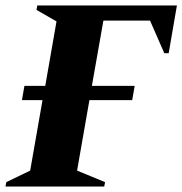

<svg xmlns="http://www.w3.org/2000/svg" viewBox="-55 -680 665 700"><path d="M-35 0 -32 -16 55 -58 100 -315H25L34 -367H110L151 -602L78 -644L81 -660H590L560 -486H544L492 -605H322L280 -367H436L427 -315H271L226 -58L328 -16L325 0Z"/></svg>

Font: Spectral ExtraBold
Style: Italic
Weight: 800
Italic angle: -10°
Designer: Jean-Baptiste Levee
Foundry: Production Type
Version: Version 2.001